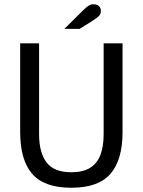

<svg xmlns="http://www.w3.org/2000/svg" viewBox="-20 -872 672 904"><path d="M316 12Q188 12 131.5 -53.5Q75 -119 75 -250V-668H164V-241Q164 -154 199 -107.5Q234 -61 316 -61Q371 -61 404.5 -82Q438 -103 453 -143Q468 -183 468 -241V-668H557V-250Q557 -119 500 -53.5Q443 12 316 12ZM283 -736 372 -824Q387 -839 397.5 -845.5Q408 -852 420 -852Q436 -852 445.5 -843.5Q455 -835 455 -820Q455 -806 446 -797Q437 -788 414 -773L355 -736Z"/></svg>

Font: Atkinson Hyperlegible Mono ExtraLight
Style: Regular
Weight: 400
Monospace: yes
Version: Version 2.001